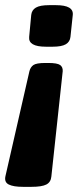

<svg xmlns="http://www.w3.org/2000/svg" viewBox="-49 -545 327 744"><path d="M138 -301Q173 -301 184 -293Q195 -285 194 -269L150 139Q148 161 130.5 170Q113 179 73 179H40Q3 179 -15 170Q-33 161 -28 138L65 -269Q69 -285 80.5 -293Q92 -301 127 -301ZM168 -525Q237 -525 233 -487L224 -402Q222 -383 206 -373.5Q190 -364 155 -364H129Q60 -364 64 -402L72 -487Q74 -506 90 -515.5Q106 -525 141 -525Z"/></svg>

Font: Asap Condensed Condensed ExtraBold
Style: Italic
Weight: 800
Width: 3
Italic angle: -6°
Designer: Pablo Cosgaya
Foundry: Omnibus-Type
Version: Version 3.001; ttfautohint (v1.8.4.7-5d5b)